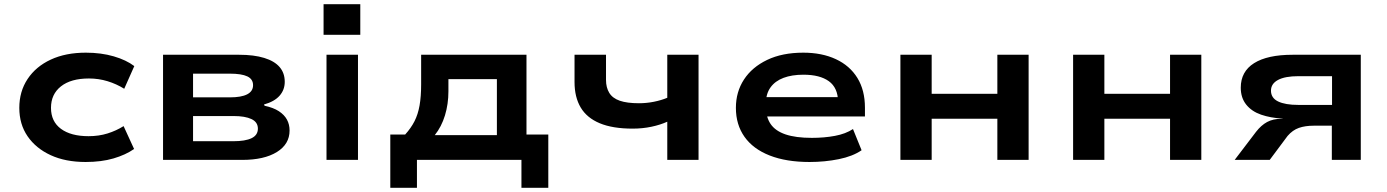

<svg xmlns="http://www.w3.org/2000/svg" viewBox="-20 -762 6611 915"><path d="M388 10Q292 10 221.5 -22.5Q151 -55 111.5 -112.5Q72 -170 72 -248Q72 -326 111.5 -385.5Q151 -445 222 -478Q293 -511 389 -511Q462 -511 522 -493.5Q582 -476 620 -447L572 -339Q535 -362 492.5 -375Q450 -388 404 -388Q318 -388 270.5 -350.5Q223 -313 223 -248Q223 -183 270.5 -148Q318 -113 402 -113Q451 -113 492.5 -126Q534 -139 569 -161L619 -52Q579 -24 521 -7Q463 10 388 10Z M757 0V-501H1120Q1190 -501 1239 -486Q1288 -471 1312.5 -442.5Q1337 -414 1337 -372Q1337 -334 1312.5 -306Q1288 -278 1238 -264L1241 -258Q1283 -249 1309 -232Q1335 -215 1347.5 -192Q1360 -169 1360 -140Q1360 -75 1299.5 -37.5Q1239 0 1134 0ZM900 -89H1092Q1149 -89 1179 -103.5Q1209 -118 1209 -149Q1209 -180 1178.5 -194.5Q1148 -209 1093 -209H900ZM900 -298H1075Q1130 -298 1158 -312.5Q1186 -327 1186 -356Q1186 -385 1158.5 -398Q1131 -411 1075 -411H900Z M1522 -596V-742H1697V-596ZM1536 0V-501H1686V0Z M1840 133V-121H1911Q1939 -152 1955.5 -184.5Q1972 -217 1979.5 -259.5Q1987 -302 1987 -360V-501H2489V-121H2593V133H2465V0H1967V133ZM2052 -118H2348V-385H2117V-327Q2117 -266 2100.5 -212Q2084 -158 2052 -118Z M3160 0V-182Q3127 -167 3084.5 -158Q3042 -149 2995 -149Q2900 -149 2838.5 -174.5Q2777 -200 2747.5 -249.5Q2718 -299 2718 -371V-501H2868V-381Q2868 -345 2883.5 -319.5Q2899 -294 2933.5 -282Q2968 -270 3025 -270Q3061 -270 3096 -277Q3131 -284 3160 -296V-501H3309V0Z M3838 10Q3727 10 3648 -21Q3569 -52 3528 -110Q3487 -168 3487 -248Q3487 -324 3525.5 -383Q3564 -442 3636 -476.5Q3708 -511 3808 -511Q3897 -511 3963.5 -480Q4030 -449 4066 -390.5Q4102 -332 4102 -249V-207H3603V-299H3996L3974 -277Q3973 -344 3930 -375Q3887 -406 3809 -406Q3754 -406 3714 -391Q3674 -376 3652 -345.5Q3630 -315 3630 -269V-254Q3630 -204 3652.5 -171Q3675 -138 3723.5 -121.5Q3772 -105 3849 -105Q3908 -105 3959 -114.5Q4010 -124 4045 -147L4086 -46Q4044 -17 3977.5 -3.5Q3911 10 3838 10Z M4271 0V-501H4420V-315H4733V-501H4882V0H4733V-196H4420V0Z M5094 0V-501H5243V-315H5556V-501H5705V0H5556V-196H5243V0Z M5864 0 5966 -134Q5990 -165 6018.5 -180.5Q6047 -196 6088 -196H6096L6091 -197Q6035 -200 5990 -215.5Q5945 -231 5919 -263.5Q5893 -296 5893 -344Q5893 -421 5956.5 -461Q6020 -501 6140 -501H6465V0H6327V-163H6241Q6200 -163 6170 -152.5Q6140 -142 6116 -114L6031 0ZM6168 -262H6328V-399H6168Q6104 -399 6070.5 -381Q6037 -363 6037 -330Q6037 -295 6071 -278.5Q6105 -262 6168 -262Z"/></svg>

Font: Nunito Sans 7pt Expanded
Style: Bold
Weight: 700
Width: 7
Designer: Vernon Adams
Foundry: Vernon Adams
Version: Version 3.101;gftools[0.9.27]